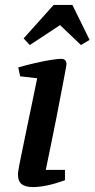

<svg xmlns="http://www.w3.org/2000/svg" viewBox="-20 -750 384 780"><path d="M114 10Q84 10 68.5 -1.5Q53 -13 53 -43Q53 -51 58.5 -80Q64 -109 73 -151.5Q82 -194 92 -243.5Q102 -293 112.5 -342Q123 -391 131 -432L62 -440L54 -476Q88 -486 123 -494Q158 -502 186.5 -506.5Q215 -511 229 -511Q239 -511 244.5 -505.5Q250 -500 250 -489Q250 -485 244 -453.5Q238 -422 229 -374.5Q220 -327 209 -271Q198 -215 186.5 -159.5Q175 -104 166 -60H244V-18Q206 -4 173 3Q140 10 114 10ZM101 -567 76 -594 198 -730H274L344 -588L309 -567L224 -648Z"/></svg>

Font: Manuale SemiBold
Style: Italic
Weight: 600
Italic angle: -11°
Designer: Eduardo Tunni / Pablo Cosgaya
Foundry: Eduardo Tunni / Pablo Cosgaya
Version: Version 1.002